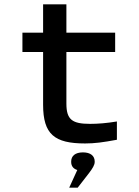

<svg xmlns="http://www.w3.org/2000/svg" viewBox="-20 -650 640 882"><path d="M394 -81C312 -81 285 -100 285 -174V-411H509V-500H285V-630H178V-500H83V-411H178V-169C178 -33 230 9 371 9C415 9 452 4 517 -8V-92C469 -84 429 -81 394 -81ZM298 212H337L389 145C405 124 415 108 415 94V92C415 66 396 50 361 50C326 50 307 66 307 92V94C307 112 316 125 335 131Z"/></svg>

Font: LT Wave Mono Medium
Style: Regular
Weight: 500
Designer: Daniel Lyons
Version: Version 2.5 (Glyphs App)